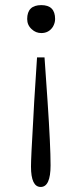

<svg xmlns="http://www.w3.org/2000/svg" viewBox="-20 -742 322 762"><path d="M144 -721.7Q198.7 -721.7 198.7 -666.5Q198.7 -650.9 189.9 -635.7Q173.8 -610.8 144 -610.8Q122.1 -610.8 106 -626Q87.9 -642.1 87.9 -666.5Q87.9 -721.7 144 -721.7ZM127 -514.2H156.7L168.9 -337.9Q180.7 -162.6 180.7 -85.9Q180.7 0 141.6 0Q103 0 103 -81.1Q103 -116.2 111.8 -265.1Q112.8 -289.1 115.7 -337.9Z"/></svg>

Font: I.Ming
Style: Regular
Weight: 400
Designer: Ichiten Fonts Project
Version: Version 6.11; Dec 27, 2019